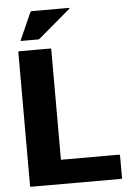

<svg xmlns="http://www.w3.org/2000/svg" viewBox="-60 -944 670 988"><g transform="rotate(-5 275.0 -450.0)"><path d="M60 -700H220Q225 -700 225 -695V-125H525Q530 -125 530 -120V-5Q530 0 525 0H60Q55 0 55 -5V-695Q55 -700 60 -700ZM75 -752Q70 -752 73 -757L134.5 -895Q137.5 -900 142.5 -900H335Q340 -900 335 -895L172.5 -757Q167.5 -752 162.5 -752Z"/></g></svg>

Font: MFEK Sans
Style: Bold
Weight: 700
Designer: Owen Earl
Foundry: indestructible type*
Version: Version 0.001; ttfautohint (v1.8.4.7-5d5b)